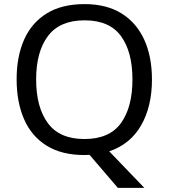

<svg xmlns="http://www.w3.org/2000/svg" viewBox="-20 -745 821 935"><path d="M720 -358Q720 -227 667.5 -135Q615 -43 512 -8L683 170H554L416 9Q410 9 403.5 9.5Q397 10 391 10Q280 10 206.5 -36Q133 -82 97 -165Q61 -248 61 -359Q61 -469 97 -551Q133 -633 206.5 -679Q280 -725 392 -725Q499 -725 572 -679.5Q645 -634 682.5 -551.5Q720 -469 720 -358ZM156 -358Q156 -223 213 -145.5Q270 -68 391 -68Q513 -68 569 -145.5Q625 -223 625 -358Q625 -493 569 -569.5Q513 -646 392 -646Q271 -646 213.5 -569.5Q156 -493 156 -358Z"/></svg>

Font: Noto Sans Historical
Style: Regular
Weight: 400
Designer: Monotype Design Team
Foundry: Monotype Imaging Inc.
Version: Version 2.013; ttfautohint (v1.8.4.7-5d5b)